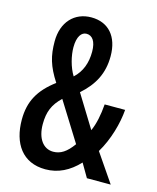

<svg xmlns="http://www.w3.org/2000/svg" viewBox="-111 -801 724 888"><g transform="rotate(15 251.0 -357.0)"><path d="M216 -724C136 -724 80 -666 80 -573C80 -504 93 -457 137 -389C61 -332 27 -272 27 -184C27 -71 81 10 191 10C252 10 304 -16 350 -65L388 0H502L409 -136C449 -202 472 -286 477 -351H379C375 -300 366 -255 350 -220L254 -376C316 -431 348 -491 348 -573C348 -668 298 -724 216 -724ZM214 -645C241 -645 260 -622 260 -571C260 -518 244 -473 207 -439C184 -476 171 -529 171 -569C171 -621 190 -645 214 -645ZM183 -325 299 -139C268 -96 240 -78 205 -78C157 -78 126 -121 126 -189C126 -248 142 -286 183 -325Z"/></g></svg>

Font: Noto Sans Gujarati ExtraCondensed Medium
Style: Regular
Weight: 500
Width: 2
Designer: Jelle Bosma - Monotype Design Team, Universal Thirst
Foundry: Monotype Imaging Inc.
Version: Version 2.106